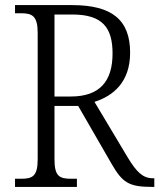

<svg xmlns="http://www.w3.org/2000/svg" viewBox="-20 -734 626 754"><path d="M39 0H282V-32H260C214 -32 194 -41 194 -108V-318H287L418 -91C460 -18 485 0 576 0H586V-34H580C541 -34 516 -59 482 -115L351 -334C424 -357 491 -411 491 -527C491 -655 421 -714 263 -714H39V-682H62C106 -682 128 -672 128 -605V-108C128 -41 107 -32 62 -32H39ZM258 -355H194V-677H264C382 -677 422 -626 422 -524C422 -414 371 -355 258 -355Z"/></svg>

Font: Noto Serif Khmer SemiCondensed Light
Style: Regular
Weight: 300
Width: 4
Designer: Danh Hong and the Monotype Design Team
Foundry: Monotype Imaging Inc.
Version: Version 2.004